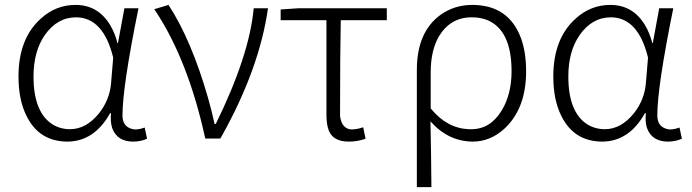

<svg xmlns="http://www.w3.org/2000/svg" viewBox="-20 -567 2831 786"><path d="M256.8 12.7Q140.6 12.7 88.9 -91.8Q55.7 -157.2 55.7 -253.9Q55.7 -409.2 147.5 -491.2Q209 -546.9 289.1 -546.9Q380.9 -546.9 430.7 -464.8Q450.2 -432.6 460.9 -390.6H462.9L489.3 -533.2H546.9Q481.4 -211.9 481.4 -94.7Q481.4 -50.8 517.6 -40Q525.4 -37.1 534.2 -37.1Q550.8 -37.1 572.3 -44.9L582 1Q555.7 12.7 525.4 12.7Q460 12.7 439.5 -42Q430.7 -69.3 434.6 -103.5H430.7Q366.2 11.7 256.8 12.7ZM266.6 -38.1Q333 -38.1 385.7 -103.5Q428.7 -158.2 434.6 -225.6L443.4 -331.1Q403.3 -495.1 292 -496.1Q213.9 -496.1 163.1 -422.9Q117.2 -356.4 117.2 -253.9Q117.2 -107.4 195.3 -57.6Q227.5 -38.1 266.6 -38.1Z M820.3 0Q751 -317.4 618.2 -519.5Q614.3 -524.4 611.3 -529.3L669.9 -546.9Q763.7 -403.3 832 -165Q847.7 -109.4 858.4 -59.6H863.3Q1001 -339.8 1018.6 -533.2H1077.1Q1042 -286.1 887.7 -9.8Q884.8 -4.9 881.8 0Z M1407.2 12.7Q1336.9 12.7 1322.3 -43.9Q1316.4 -66.4 1316.4 -97.7V-484.4H1128.9V-528.3L1202.1 -533.2H1563.5V-484.4H1375Q1372.1 -349.6 1372.1 -91.8Q1378.9 -40 1418 -37.1Q1440.4 -37.1 1466.8 -45.9L1476.6 1Q1444.3 12.7 1407.2 12.7Z M1686.5 199.2V-281.2Q1686.5 -436.5 1784.2 -506.8Q1840.8 -546.9 1913.1 -546.9Q2061.5 -546.9 2112.3 -412.1Q2133.8 -353.5 2133.8 -275.4Q2133.8 -124 2046.9 -42Q1988.3 12.7 1915 12.7Q1814.5 11.7 1742.2 -70.3Q1745.1 67.4 1746.1 199.2ZM1910.2 -38.1Q1987.3 -38.1 2034.2 -115.2Q2074.2 -181.6 2074.2 -275.4Q2074.2 -444.3 1973.6 -485.4Q1945.3 -496.1 1911.1 -496.1Q1824.2 -496.1 1777.3 -418.9Q1743.2 -360.4 1743.2 -271.5V-123Q1809.6 -42 1898.4 -38.1Q1905.3 -38.1 1910.2 -38.1Z M2446.3 12.7Q2330.1 12.7 2278.3 -91.8Q2245.1 -157.2 2245.1 -253.9Q2245.1 -409.2 2336.9 -491.2Q2398.4 -546.9 2478.5 -546.9Q2570.3 -546.9 2620.1 -464.8Q2639.6 -432.6 2650.4 -390.6H2652.3L2678.7 -533.2H2736.3Q2670.9 -211.9 2670.9 -94.7Q2670.9 -50.8 2707 -40Q2714.8 -37.1 2723.6 -37.1Q2740.2 -37.1 2761.7 -44.9L2771.5 1Q2745.1 12.7 2714.8 12.7Q2649.4 12.7 2628.9 -42Q2620.1 -69.3 2624 -103.5H2620.1Q2555.7 11.7 2446.3 12.7ZM2456.1 -38.1Q2522.5 -38.1 2575.2 -103.5Q2618.2 -158.2 2624 -225.6L2632.8 -331.1Q2592.8 -495.1 2481.4 -496.1Q2403.3 -496.1 2352.5 -422.9Q2306.6 -356.4 2306.6 -253.9Q2306.6 -107.4 2384.8 -57.6Q2417 -38.1 2456.1 -38.1Z"/></svg>

Font: Taipei Sans TC Beta Light
Style: Regular
Weight: 300
Designer: JT Foundry
Foundry: JT Foundry
Version: Version 1.000